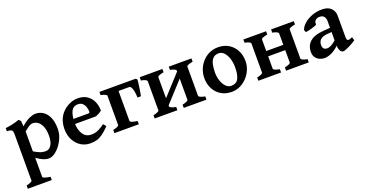

<svg xmlns="http://www.w3.org/2000/svg" viewBox="-33 -1111 3794 1987"><g transform="rotate(-20 1863.5 -117.5)"><path d="M337.4 14.6Q308.6 14.6 278.1 2Q247.6 -10.7 205.1 -40.5V168.5Q205.1 176.3 223.4 184.1Q241.7 191.9 287.6 198.7V234.4H23.4V198.7Q87.9 183.1 87.9 168.5V-336.4Q87.9 -360.8 84.7 -373.8Q81.5 -386.7 67.9 -392.3Q54.2 -397.9 23.4 -399.4V-433.6Q60.5 -438.5 85.4 -443.1Q110.4 -447.8 131.3 -453.9Q152.3 -460 177.2 -468.8L197.8 -448.2L202.1 -388.2Q256.3 -435.5 295.7 -452.1Q335 -468.8 362.8 -468.8Q407.2 -468.8 444.6 -444.6Q481.9 -420.4 504.6 -370.6Q527.3 -320.8 527.3 -244.1Q527.3 -195.8 509.3 -149.9Q491.2 -104 462.4 -66.7Q433.6 -29.3 400.4 -7.3Q367.2 14.6 337.4 14.6ZM304.2 -385.7Q292.5 -385.7 280.5 -381.8Q268.6 -377.9 251.2 -366.2Q233.9 -354.5 205.1 -331.1V-111.3Q239.7 -91.3 262.2 -81.8Q284.7 -72.3 300.8 -69.8Q316.9 -67.4 332.5 -67.4Q370.1 -67.4 393.8 -103.8Q417.5 -140.1 417.5 -208Q417.5 -270.5 400.6 -309.6Q383.8 -348.6 357.9 -367.2Q332 -385.7 304.2 -385.7Z M1011.2 -268.6Q1002.4 -258.3 980.5 -246.3Q958.5 -234.4 942.9 -228.5H647.9L648.9 -283.2H876Q887.2 -283.2 890.9 -286.9Q894.5 -290.5 894.5 -300.8Q894.5 -320.3 887 -345.9Q879.4 -371.6 860.6 -390.9Q841.8 -410.2 808.6 -410.2Q755.4 -410.2 733.6 -363.5Q711.9 -316.9 711.9 -239.3Q711.9 -165 743.4 -116.2Q774.9 -67.4 834.5 -67.4Q855 -67.4 874.5 -71Q894 -74.7 919.4 -87.4Q944.8 -100.1 982.9 -126.5Q989.3 -123 997.8 -111.1Q1006.3 -99.1 1008.3 -95.2Q962.9 -49.3 929.2 -25.6Q895.5 -2 864 6.3Q832.5 14.6 793.5 14.6Q737.8 14.6 691.9 -14.2Q646 -43 618.4 -95Q590.8 -147 590.8 -215.8Q590.8 -349.1 691.4 -422.9Q717.3 -441.9 753.2 -455.3Q789.1 -468.8 826.2 -468.8Q890.1 -468.8 930.9 -440.4Q971.7 -412.1 991.5 -366.5Q1011.2 -320.8 1011.2 -268.6Z M1450.7 -264.6H1413.1Q1410.6 -330.6 1398.4 -363Q1386.2 -395.5 1370.6 -395.5H1194.3L1206.1 -454.1H1460L1476.6 -441.9Q1476.6 -432.1 1473.6 -407.7Q1470.7 -383.3 1466.3 -354Q1461.9 -324.7 1457.8 -299.8Q1453.6 -274.9 1450.7 -264.6ZM1062.5 0V-35.6Q1089.8 -40.5 1108.6 -48.8Q1127.4 -57.1 1127.4 -67.4V-391.1Q1127.4 -395.5 1109.6 -404.5Q1091.8 -413.6 1062.5 -418.5V-454.1H1306.2V-423.8Q1252 -416.5 1252 -409.7V-67.4Q1252 -58.1 1267.6 -50.5Q1283.2 -43 1331.5 -35.6V0Z M1625.5 -9.8V-87.9L1915.5 -405.3V-326.7ZM1506.3 0V-35.6Q1539.1 -42.5 1554.9 -50.8Q1570.8 -59.1 1570.8 -65.4V-388.7Q1570.8 -394.5 1556.2 -403.3Q1541.5 -412.1 1506.3 -418.5V-454.1H1756.3V-418.5Q1688 -404.8 1688 -388.7V-65.4Q1688 -59.6 1704.3 -51Q1720.7 -42.5 1756.3 -35.6V0ZM1826.2 0V-35.6Q1858.9 -42.5 1874.8 -50.8Q1890.6 -59.1 1890.6 -65.4V-388.7Q1890.6 -394.5 1876 -403.3Q1861.3 -412.1 1826.2 -418.5V-454.1H2076.2V-418.5Q2007.8 -404.8 2007.8 -388.7V-65.4Q2007.8 -59.6 2024.2 -51Q2040.5 -42.5 2076.2 -35.6V0Z M2592.8 -236.8Q2592.8 -188 2573.7 -143.1Q2554.7 -98.1 2521.5 -62.5Q2488.3 -26.9 2444.8 -6.1Q2401.4 14.6 2353 14.6Q2285.6 14.6 2235.8 -15.6Q2186 -45.9 2158.7 -98.1Q2131.3 -150.4 2131.3 -216.8Q2131.3 -265.1 2148.9 -310.3Q2166.5 -355.5 2198.7 -391.4Q2231 -427.2 2275.1 -448Q2319.3 -468.8 2372.1 -468.8Q2438.5 -468.8 2488.3 -438.5Q2538.1 -408.2 2565.4 -356Q2592.8 -303.7 2592.8 -236.8ZM2469.7 -214.8Q2469.7 -266.6 2455.6 -310.3Q2441.4 -354 2416.3 -380.9Q2391.1 -407.7 2357.9 -407.7Q2317.4 -407.7 2294.9 -384.5Q2272.5 -361.3 2263.7 -321.3Q2254.9 -281.2 2254.9 -231Q2254.9 -179.7 2270.3 -137.7Q2285.6 -95.7 2311 -71Q2336.4 -46.4 2366.7 -46.4Q2424.8 -46.4 2447.3 -90.3Q2469.7 -134.3 2469.7 -214.8Z M2767.1 -202.6V-261.2H3068.8V-202.6ZM2647.9 0V-35.6Q2680.7 -42.5 2696.5 -50.8Q2712.4 -59.1 2712.4 -65.4V-388.7Q2712.4 -394.5 2697.8 -403.3Q2683.1 -412.1 2647.9 -418.5V-454.1H2897.9V-418.5Q2829.6 -404.8 2829.6 -388.7V-65.4Q2829.6 -59.6 2845.9 -51Q2862.3 -42.5 2897.9 -35.6V0ZM2953.1 0V-35.6Q2985.8 -42.5 3001.7 -50.8Q3017.6 -59.1 3017.6 -65.4V-388.7Q3017.6 -394.5 3002.9 -403.3Q2988.3 -412.1 2953.1 -418.5V-454.1H3203.1V-418.5Q3134.8 -404.8 3134.8 -388.7V-65.4Q3134.8 -59.6 3151.1 -51Q3167.5 -42.5 3203.1 -35.6V0Z M3578.1 14.6Q3558.1 14.6 3545.2 -11Q3532.2 -36.6 3532.2 -80.1V-335.4Q3532.2 -365.7 3516.8 -385.7Q3501.5 -405.8 3464.8 -405.3Q3441.4 -405.3 3423.3 -389.9Q3405.3 -374.5 3408.2 -345.2Q3408.7 -340.3 3391.8 -333.3Q3375 -326.2 3351.3 -319.6Q3327.6 -313 3307.4 -308.8Q3287.1 -304.7 3281.2 -306.2L3271 -332.5Q3286.1 -371.1 3323.5 -402.1Q3360.8 -433.1 3411.1 -450.9Q3461.4 -468.8 3515.6 -468.8Q3582.5 -468.8 3616 -435.1Q3649.4 -401.4 3649.4 -351.6V-116.2Q3649.4 -78.1 3668.9 -78.1Q3675.8 -78.1 3684.6 -80.8Q3693.4 -83.5 3712.9 -91.3L3724.1 -54.7Q3696.3 -35.6 3667 -20Q3637.7 -4.4 3613.8 5.1Q3589.8 14.6 3578.1 14.6ZM3374.5 14.6Q3347.7 14.6 3321 3.2Q3294.4 -8.3 3277.1 -32.5Q3259.8 -56.6 3259.8 -94.7Q3259.8 -133.3 3277.3 -167.5Q3294.9 -201.7 3335.9 -224.9Q3377 -248 3446.8 -253.9L3589.4 -265.6L3594.2 -219.2L3483.9 -210.9Q3383.8 -203.6 3383.8 -123Q3383.8 -100.6 3392.3 -89.4Q3400.9 -78.1 3412.6 -74.5Q3424.3 -70.8 3432.6 -70.8Q3451.7 -70.8 3476.8 -83.3Q3502 -95.7 3540.5 -129.9L3544.4 -75.7Q3498.5 -25.9 3453.1 -5.6Q3407.7 14.6 3374.5 14.6Z"/></g></svg>

Font: Gentium Plus
Style: Bold
Weight: 700
Designer: Victor Gaultney, Annie Olsen, Iska Routamaa, Becca Hirsbrunner
Foundry: SIL International
Version: Version 6.101